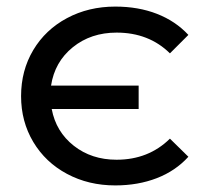

<svg xmlns="http://www.w3.org/2000/svg" viewBox="-20 -557 617 583"><path d="M44 -265Q44 -343 81 -405Q118 -467 183.5 -502Q249 -537 330 -537Q400 -537 456.5 -515Q513 -493 552 -451L496 -395Q432 -458 334 -458Q256 -458 201 -413.5Q146 -369 135 -297H401V-226H137Q150 -157 204 -114.5Q258 -72 334 -72Q431 -72 496 -136L552 -81Q513 -38 456 -16Q399 6 330 6Q249 6 183.5 -29Q118 -64 81 -126Q44 -188 44 -265Z"/></svg>

Font: CMG Sans Medium
Style: Regular
Weight: 500
Designer: Julieta Ulanovsky
Foundry: Julieta Ulanovsky
Version: Version 7.200